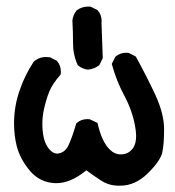

<svg xmlns="http://www.w3.org/2000/svg" viewBox="-20 -574 540 593"><path d="M154.3 -8.3Q152.3 -8.3 150.4 -8.3Q103 -10.3 72.5 -46.4Q42 -82.5 31.7 -122.6Q23.4 -155.8 23.4 -193.4Q23.4 -247.6 42 -298.8Q57.6 -343.3 84 -383.3Q100.1 -397.9 122.1 -397.9Q127.4 -397.9 134.3 -397L155.8 -386.2L156.2 -385.3Q168 -372.1 168 -352.5Q168 -349.6 167.5 -344.2Q141.6 -314.5 132.1 -290.8Q122.6 -267.1 115.7 -236.3Q110.8 -214.8 110.8 -190.9Q110.8 -181.2 111.8 -170.4Q115.2 -129.9 135.3 -109.9Q145.5 -99.6 156.7 -99.6Q159.7 -99.6 163.1 -100.6Q181.6 -104.5 191.4 -125Q202.1 -147.5 215.8 -193.4L217.3 -194.3Q230.5 -206.1 250 -206.1Q252.9 -206.1 257.3 -205.6L281.2 -194.3Q293.9 -136.7 318.8 -112.3Q334 -97.2 353 -97.2Q377.9 -97.2 391.6 -117.7Q400.4 -130.9 400.4 -154.3Q400.4 -168 397 -185.5Q388.2 -233.4 364.3 -277.8Q339.8 -323.2 325.2 -376.5L336.4 -398.9L337.4 -399.4Q350.6 -411.1 370.1 -411.1Q373 -411.1 377.4 -410.6L399.4 -399.4Q431.6 -341.3 459 -282.7Q486.8 -222.7 486.8 -175Q486.8 -127.4 481 -102.1Q474.6 -76.2 436 -38.3Q397.5 -0.5 351.1 -0.5Q349.1 -0.5 346.7 -0.5Q315.9 -0.5 291 -17.1Q269 -31.7 246.6 -47.9Q198.2 -8.3 154.3 -8.3ZM203.6 -510.7Q205.6 -528.8 216.8 -542Q232.4 -553.7 252.4 -553.7Q255.9 -553.7 260.3 -553.2L281.7 -542.5L282.2 -541.5Q293.9 -528.3 293.9 -508.8Q293.9 -505.9 293.5 -502.9L297.4 -394.5L286.6 -372.6Q270.5 -360.8 252 -358.9Q233.9 -360.8 220.2 -372.6Q205.6 -404.3 205.6 -439.9Q205.6 -475.6 203.6 -510.7Z"/></svg>

Font: Bakudai
Style: Medium
Weight: 500
Version: Version 1.48